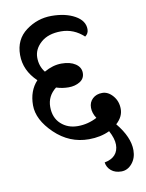

<svg xmlns="http://www.w3.org/2000/svg" viewBox="-84 -718 659 864"><g transform="rotate(-10 245.5 -286.0)"><path d="M470 1Q470 37 449.5 61.5Q429 86 400.5 86Q372 86 354 71Q336 56 333 33Q365 27 381 9Q397 -9 397 -37Q397 -65 377 -102Q335 -82 282 -82Q193 -82 126.5 -146Q60 -210 60 -276Q60 -342 99 -384Q42 -438 42 -509Q42 -580 94.5 -619Q147 -658 211 -658Q275 -658 318 -634Q361 -610 361 -571Q361 -551 345 -540Q300 -582 241.5 -582Q183 -582 149.5 -552.5Q116 -523 116 -484Q116 -445 139 -416Q179 -439 218.5 -439Q258 -439 282 -423Q306 -407 306 -381Q306 -355 284 -341.5Q262 -328 232.5 -328Q203 -328 176 -337Q135 -305 135 -255.5Q135 -206 166 -177.5Q197 -149 243 -149Q289 -149 331 -171Q315 -195 315 -220Q315 -245 332 -261Q349 -277 376 -277Q403 -277 424.5 -252Q446 -227 446 -191.5Q446 -156 414 -127Q470 -59 470 1Z"/></g></svg>

Font: Laila Medium
Style: Regular
Weight: 500
Designer: Hitesh Malaviya
Foundry: Indian Type Foundry
Version: Version 1.302;PS 1.0;hotconv 1.0.78;makeotf.lib2.5.61930; tt